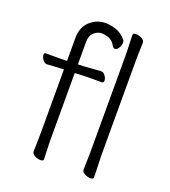

<svg xmlns="http://www.w3.org/2000/svg" viewBox="-132 -803 807 910"><g transform="rotate(20 272.0 -348.0)"><path d="M386 -590Q386 -600 385.5 -621Q385 -642 384 -664Q383 -686 383 -697Q383 -706 398 -706Q412 -706 427 -698.5Q442 -691 442 -679Q442 -671 441.5 -654.5Q441 -638 440.5 -620Q440 -602 440 -590V-105Q440 -99 441 -78Q442 -57 442.5 -34Q443 -11 443 1Q443 10 428 10Q415 10 399.5 2.5Q384 -5 384 -17Q384 -25 384.5 -43.5Q385 -62 385.5 -80Q386 -98 386 -105ZM134 -432 114 -431Q92 -430 71 -428.5Q50 -427 50 -427Q37 -427 28 -440.5Q19 -454 19 -464Q19 -474 29 -474H103L134 -475V-589Q134 -646 168 -676Q202 -706 245 -706Q271 -706 299 -696.5Q327 -687 349 -661Q354 -656 354 -647Q354 -634 346 -620Q338 -606 327 -606Q319 -606 313 -617Q301 -639 281 -646.5Q261 -654 244 -654Q224 -654 206 -638Q188 -622 188 -590V-477L216 -478Q228 -479 245.5 -480Q263 -481 279 -482.5Q295 -484 302 -484H303Q315 -484 324 -471.5Q333 -459 333 -448Q333 -436 323 -436Q316 -436 298 -436Q280 -436 260 -436Q240 -436 227 -435L188 -433V-105Q188 -74 189.5 -45Q191 -16 191 1Q191 10 176 10Q163 10 147.5 2.5Q132 -5 132 -17Q132 -29 133 -59.5Q134 -90 134 -116Z"/></g></svg>

Font: Moon Stars Kai T HW Light
Style: Regular
Weight: 300
Designer: GuiWonder
Version: Version 1.101